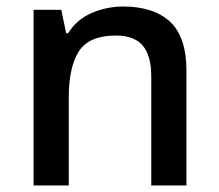

<svg xmlns="http://www.w3.org/2000/svg" viewBox="-20 -569 671 589"><path d="M358 -549Q451 -549 501.5 -502.5Q552 -456 552 -351V0H444V-335Q444 -398 418 -429Q392 -460 335 -460Q253 -460 222 -411.5Q191 -363 191 -271V0H83V-539H168L183 -467H189Q215 -509 261 -529Q307 -549 358 -549Z"/></svg>

Font: Noto Traditional Nushu Medium
Style: Regular
Weight: 500
Version: Version 2.003